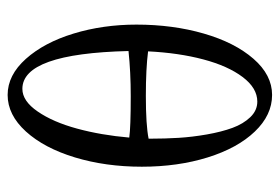

<svg xmlns="http://www.w3.org/2000/svg" viewBox="-136 -599 740 508"><g transform="rotate(-90 234.0 -345.0)"><path d="M46.9 -339.8Q46.9 -435.5 71.5 -516.8Q96.2 -598.1 140.1 -646.5Q184.1 -694.8 236.8 -694.8Q289.1 -694.8 332.3 -646.5Q375.5 -598.1 399.2 -520.3Q422.9 -442.4 422.9 -354Q422.9 -257.8 399.2 -175.8Q375.5 -93.8 332.5 -44.4Q289.6 4.9 236.8 4.9Q183.6 4.9 139.9 -40.8Q96.2 -86.4 71.5 -165.5Q46.9 -244.6 46.9 -339.8ZM121.1 -316.9Q121.1 -278.3 123.3 -242.4Q125.5 -206.5 132.3 -167.5Q139.2 -128.4 149.7 -99.9Q160.2 -71.3 178 -52.7Q195.8 -34.2 219.2 -34.2Q254.9 -34.2 284.2 -73Q313.5 -111.8 330.8 -177Q348.1 -242.2 352.1 -323.2Q306.2 -329.1 233.9 -329.1Q157.2 -329.1 121.1 -321.8ZM124 -373Q150.9 -369.1 233.9 -369.1Q297.4 -369.1 353 -375Q346.2 -655.8 252.9 -655.8Q220.7 -655.8 192.9 -615.2Q165 -574.7 147.7 -511Q130.4 -447.3 124 -373Z"/></g></svg>

Font: Crimson
Style: Roman
Weight: 400
Version: Version 0.8